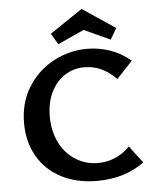

<svg xmlns="http://www.w3.org/2000/svg" viewBox="-59 -918 780 974"><g transform="rotate(-5 331.5 -431.0)"><path d="M260 -701 227 -757 393 -869 560 -757 527 -701 394 -762ZM637 -66Q538 7 397 7Q293 7 215 -33.5Q137 -74 94.5 -147.5Q52 -221 52 -317Q52 -422 102 -501Q152 -580 232.5 -622.5Q313 -665 403 -665Q464 -665 521 -645Q578 -625 624 -585L543 -499Q472 -573 381 -573Q326 -573 281.5 -544.5Q237 -516 211 -463Q185 -410 185 -339Q185 -264 214.5 -205.5Q244 -147 295.5 -115Q347 -83 409 -83Q457 -83 499 -102Q541 -121 571 -153Z"/></g></svg>

Font: Ysabeau Infant
Style: Bold
Weight: 700
Designer: Christian Thalmann (Catharsis Fonts)
Version: Version 0.003